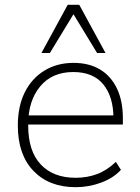

<svg xmlns="http://www.w3.org/2000/svg" viewBox="-20 -769 581 797"><path d="M294 8Q184 8 119 -59.5Q54 -127 54 -248Q54 -328 83 -386Q112 -444 164.5 -476Q217 -508 285 -508Q350 -508 395.5 -480.5Q441 -453 465.5 -401.5Q490 -350 490 -279V-252H81V-290H468L451 -277Q451 -367 409 -418.5Q367 -470 284 -470Q196 -470 146.5 -410Q97 -350 97 -253V-248Q97 -142 149 -86.5Q201 -31 294 -31Q341 -31 382 -46Q423 -61 461 -97L482 -64Q451 -30 400 -11Q349 8 294 8ZM152 -549 261 -749H309L418 -549H383L285 -710L187 -549Z"/></svg>

Font: Mulish ExtraLight ExtraLight
Style: Regular
Weight: 250
Version: Version 3.603